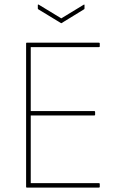

<svg xmlns="http://www.w3.org/2000/svg" viewBox="-20 -848 555 868"><path d="M101 0Q98 0 98 -3V-652Q98 -655 101 -655H427Q431 -655 431 -652V-638Q431 -635 427 -635H119V-346H406Q410 -346 410 -342V-329Q410 -326 406 -326H119V-20H427Q431 -20 431 -17V-3Q431 0 427 0ZM255 -744 153 -806Q151 -807 151 -810V-825Q151 -829 155 -827L257 -765L359 -827Q362 -829 362 -825V-810Q362 -807 360 -806L259 -744Q257 -742 255 -744Z"/></svg>

Font: Sofia Sans Semi Condensed Thin
Style: Regular
Weight: 250
Version: Version 4.100